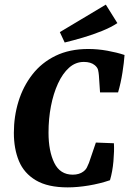

<svg xmlns="http://www.w3.org/2000/svg" viewBox="-20 -798 565 831"><path d="M273 13Q187 13 135.5 -17.5Q84 -48 62 -101Q40 -154 40 -223Q40 -294 60 -359Q80 -424 120 -475.5Q160 -527 220.5 -556.5Q281 -586 362 -586Q403 -586 444.5 -578.5Q486 -571 519 -560Q517 -529 510 -484Q503 -439 491 -398H413L408 -472Q407 -484 404.5 -495Q402 -506 390 -516Q373 -530 343 -530Q307 -530 279 -505Q251 -480 231 -436.5Q211 -393 200.5 -338.5Q190 -284 190 -224Q190 -144 215 -93Q240 -42 295 -42Q309 -42 320.5 -45.5Q332 -49 340 -55Q351 -63 356 -73Q361 -83 365 -93L395 -181L473 -178Q475 -146 471 -100.5Q467 -55 456 -18Q412 -3 363.5 5Q315 13 273 13ZM260 -614 239 -659 438 -778 488 -698Q461 -680 421.5 -664Q382 -648 339.5 -635.5Q297 -623 260 -614Z"/></svg>

Font: Rasa
Style: Bold Italic
Weight: 700
Italic angle: -7.10001°
Designer: Anna Giedrys (Yrsa+Rasa design), David Brezina (Yrsa art-direction, Rasa art-direction, design)
Foundry: Rosetta Type Foundry
Version: Version 2.004